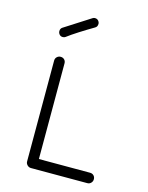

<svg xmlns="http://www.w3.org/2000/svg" viewBox="-114 -821 686 892"><g transform="rotate(15 229.5 -375.0)"><path d="M123 0Q113 0 105.5 -7.5Q98 -15 98 -25V-510Q98 -521 105.5 -528Q113 -535 123 -535Q134 -535 141 -528Q148 -521 148 -510V-50H394Q405 -50 412 -43Q419 -36 419 -25Q419 -15 412 -7.5Q405 0 394 0ZM242 -708Q208 -688 175 -667Q142 -646 121 -630Q116 -626 108 -626Q98 -626 92 -633Q86 -640 86 -649Q86 -661 95 -667Q118 -682 152 -703.5Q186 -725 220 -747Q225 -750 230 -750Q241 -750 247 -743Q253 -736 253 -728Q253 -714 242 -708Z"/></g></svg>

Font: Hubballi
Style: Regular
Weight: 400
Designer: Erin McLaughlin
Version: Version 1.000; ttfautohint (v1.8.3)